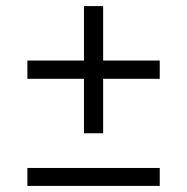

<svg xmlns="http://www.w3.org/2000/svg" viewBox="-20 -611 615 631"><path d="M319 -412H505V-352H319V-173H256V-352H70V-412H256V-591H319ZM70 0V-59H505V0Z"/></svg>

Font: Montserrat Alternates
Style: Regular
Weight: 400
Designer: Julieta Ulanovsky
Foundry: Julieta Ulanovsky
Version: Version 7.200;PS 007.200;hotconv 1.0.88;makeotf.lib2.5.64775